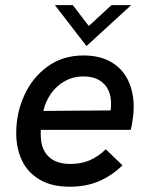

<svg xmlns="http://www.w3.org/2000/svg" viewBox="-20 -717 582 746"><path d="M43 -200.5Q43 -277 74.2 -346.2Q105.5 -415.5 164.8 -458.5Q224 -501.5 304 -501.5Q369.5 -501.5 413.5 -475Q457.5 -448.5 478.5 -403.2Q499.5 -358 499.5 -301.5Q499.5 -281 496.2 -256.5Q493 -232 488 -212.5H139Q138 -206 138.2 -198.8Q138.5 -191.5 138.5 -188.5Q139.5 -136.5 169.2 -108.2Q199 -80 253.5 -80Q294.5 -80 327.5 -93.8Q360.5 -107.5 391 -137L456 -74.5Q410 -31 360.5 -11.2Q311 8.5 251 8.5Q181.5 8.5 134.8 -18.8Q88 -46 65.5 -93.2Q43 -140.5 43 -200.5ZM410 -288Q411.5 -301.5 411.5 -317.5Q411.5 -345 400.2 -368.2Q389 -391.5 365 -405.8Q341 -420 305 -420Q264 -420 231.2 -401.5Q198.5 -383 177.5 -352.5Q156.5 -322 148.5 -286ZM193.5 -697H263L325 -616L413 -697H489.5L316 -538Z"/></svg>

Font: HK Grotesk Medium
Style: Italic
Weight: 500
Italic angle: -8°
Designer: Alfredo Marco Pradil
Foundry: Hanken Design Co.
Version: Version 3.004